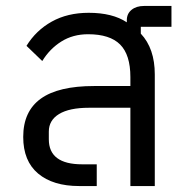

<svg xmlns="http://www.w3.org/2000/svg" viewBox="-20 -625 636 645"><path d="M556 -535H453V-512Q500 -462 500 -375V0H418V-263H279Q213 -263 178.5 -242Q144 -221 144 -183V-157Q144 -73 256 -73H305V0H246Q158 0 108 -42Q58 -84 58 -165Q58 -251 117 -293.5Q176 -336 296 -336H418V-366Q418 -441 383.5 -475.5Q349 -510 276 -510Q225 -510 186 -485.5Q147 -461 122 -420L69 -471Q101 -523 154 -552.5Q207 -582 278 -582Q358 -582 406 -550V-557Q406 -579 422 -592Q438 -605 464 -605H556Z"/></svg>

Font: Anuphan
Style: Regular
Weight: 400
Designer: Cadson Demak
Version: Version 3.001;July 28, 2024;FontCreator 15.0.0.2974 64-bit